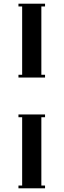

<svg xmlns="http://www.w3.org/2000/svg" viewBox="-20 -800 344 1040"><path d="M80 -380V-395H100V-765H80V-780H224V-765H204V-395H224V-380ZM80 -165V-180H224V-165H204V205H224V220H80V205H100V-165Z"/></svg>

Font: Copperplate CC
Style: Regular
Weight: 400
Designer: indestructible type*
Foundry: Cowboy Collective
Version: Version 1.000